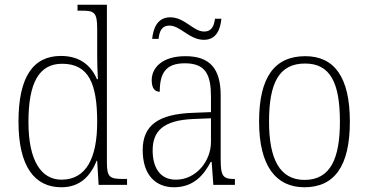

<svg xmlns="http://www.w3.org/2000/svg" viewBox="-20 -780 1553 810"><path d="M239 10C317 10 361 -36 388 -102H390L396 0H516V-25H503C443 -25 431 -31 431 -95V-760H307V-735H322C377 -735 390 -730 390 -658V-548C390 -517 391 -480 393 -446H389C363 -506 315 -544 237 -544C120 -544 58 -456 58 -267C58 -77 126 10 239 10ZM241 -22C154 -21 100 -102 100 -265C100 -430 144 -511 242 -511C355 -511 390 -426 390 -265C390 -112 343 -23 241 -22Z M840 -612C894 -612 910 -658 914 -701H887C883 -673 875 -647 841 -647C795 -647 760 -707 698 -707C642 -707 626 -657 622 -616H649C652 -644 660 -672 695 -672C741 -672 779 -612 840 -612ZM714 10C800 10 842 -46 869 -97H873L880 0H971V-25H967C920 -25 911 -38 911 -109V-377C911 -489 867 -543 762 -543C663 -543 620 -493 620 -442C620 -409 632 -393 654 -393C654 -470 678 -513 760 -513C851 -513 870 -460 870 -371V-307L794 -304C649 -299 582 -252 582 -147C582 -40 638 10 714 10ZM722 -22C653 -22 624 -76 624 -145C624 -225 666 -273 797 -278L870 -281V-181C870 -101 808 -22 722 -22Z M1264 10C1390 10 1456 -78 1456 -267C1456 -455 1390 -543 1268 -543C1138 -543 1073 -454 1073 -267C1073 -79 1145 10 1264 10ZM1265 -21C1160 -21 1115 -109 1115 -267C1115 -430 1157 -512 1267 -512C1372 -512 1414 -433 1414 -267C1414 -113 1375 -21 1265 -21Z"/></svg>

Font: Noto Serif Devanagari SemiCondensed ExtraLight
Style: Regular
Weight: 200
Width: 4
Designer: Universal Thirst, Indian Type Foundry and the Monotype Design Team
Foundry: Monotype Imaging Inc.
Version: Version 2.004